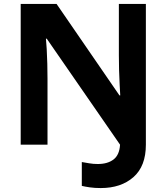

<svg xmlns="http://www.w3.org/2000/svg" viewBox="-20 -734 845 974"><path d="M491 220Q460 220 436 216.5Q412 213 395 209V88Q413 91 433 94.5Q453 98 476 98Q526 98 556 75Q586 52 589 0L217 -538H213Q215 -519 217 -484.5Q219 -450 220 -410Q221 -370 221 -334V0H85V-714H267L586 -250H590Q589 -270 587 -304.5Q585 -339 584 -379Q583 -419 583 -454V-714H720V0Q720 109 657 164.5Q594 220 491 220Z"/></svg>

Font: Noto Sans Georgian Bold
Style: Regular
Weight: 700
Designer: Monotype Design Team, Akaki Razmadze
Foundry: Google LLC
Version: Version 2.005; ttfautohint (v1.8.4.7-5d5b)